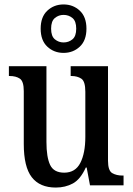

<svg xmlns="http://www.w3.org/2000/svg" viewBox="-20 -834 597 864"><path d="M231 10Q159 10 123 -36.5Q87 -83 87 -186V-424Q87 -468 69.5 -480Q52 -492 23 -492H20V-536H189V-195Q189 -127 205.5 -92Q222 -57 269 -57Q319 -57 341.5 -101Q364 -145 364 -218V-421Q364 -468 346 -480Q328 -492 301 -492H298V-536H466V-111Q466 -66 485 -55Q504 -44 531 -44H536V0H385L370 -80H366Q342 -27 308 -8.5Q274 10 231 10ZM266 -596Q223 -596 193 -624Q163 -652 163 -705Q163 -758 193 -786Q223 -814 266 -814Q309 -814 339 -786Q369 -758 369 -705Q369 -652 339 -624Q309 -596 266 -596ZM266 -643Q289 -643 306 -657Q323 -671 323 -705Q323 -739 306 -753Q289 -767 266 -767Q244 -767 227 -753Q210 -739 210 -705Q210 -671 227 -657Q244 -643 266 -643Z"/></svg>

Font: Noto Serif Tamil Condensed Medium
Style: Regular
Weight: 500
Width: 3
Designer: Indian Type Foundry, Tom Grace, and the Monotype Design Team
Foundry: Monotype Imaging Inc.
Version: Version 2.004; ttfautohint (v1.8.4.7-5d5b)